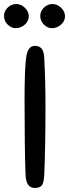

<svg xmlns="http://www.w3.org/2000/svg" viewBox="-52 -930 343 954"><path d="M75 -62Q70 -183 70 -436Q70 -594 78.5 -648Q87 -702 121 -702Q142 -702 154 -689.5Q166 -677 168 -640Q174 -526 174 -397Q174 -208 168 -63Q166 -20 155 -8Q144 4 121 4Q77 4 75 -62ZM29 -910Q52 -910 71.5 -891.5Q91 -873 91 -849Q91 -825 71 -807.5Q51 -790 26 -790Q4 -790 -14 -808Q-32 -826 -32 -851Q-32 -875 -13.5 -892.5Q5 -910 29 -910ZM209 -910Q232 -910 251.5 -891.5Q271 -873 271 -849Q271 -825 251 -807.5Q231 -790 206 -790Q184 -790 166 -808Q148 -826 148 -851Q148 -875 166.5 -892.5Q185 -910 209 -910Z"/></svg>

Font: Sniglet
Style: Regular
Weight: 400
Designer: Haley Fiege
Foundry: Haley Fiege, Pablo Impallari, Brenda Gallo
Version: Version 2.000